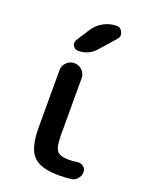

<svg xmlns="http://www.w3.org/2000/svg" viewBox="-144 -859 722 924"><g transform="rotate(20 216.5 -397.5)"><path d="M174.8 -720.7Q194.3 -750 225.1 -766.6Q255.9 -783.2 291 -783.2Q311.5 -783.2 320.3 -762.7Q324.2 -754.9 324.2 -748Q324.2 -736.3 316.4 -727.5L246.1 -647.5Q210 -606.4 156.2 -606.4Q138.7 -606.4 129.9 -622.1Q126 -628.9 126 -635.7Q126 -644.5 130.9 -652.3ZM217.8 -203.1Q217.8 -136.7 232.9 -117.7Q248 -98.6 293 -98.6Q315.4 -98.6 336.9 -102.5Q340.8 -102.5 343.8 -102.5Q356.4 -102.5 367.2 -94.7Q380.9 -84 380.9 -67.4Q380.9 -47.9 368.2 -32.7Q355.5 -17.6 336.9 -15.6Q305.7 -11.7 273.4 -11.7Q179.7 -11.7 142.1 -51.3Q104.5 -90.8 104.5 -194.3V-488.3Q104.5 -511.7 121.1 -528.3Q137.7 -544.9 161.1 -544.9Q184.6 -544.9 201.2 -528.3Q217.8 -511.7 217.8 -488.3Z"/></g></svg>

Font: Gen Jyuu GothicX Medium
Style: Regular
Weight: 500
Designer: Ryoko NISHIZUKA (kana &amp; ideographs); Paul D. Hunt (Latin, Greek &amp; Cyrillic); Wenlong ZHANG (bopomofo); Sandoll C
Version: Version 1.058.20140828